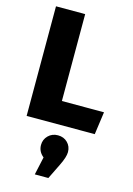

<svg xmlns="http://www.w3.org/2000/svg" viewBox="-149 -769 814 1176"><g transform="rotate(15 258.5 -181.0)"><path d="M239 -695V-144H506L486 0H54V-695ZM356 149Q356 180 329 235L281 333H195L220 219Q185 191 185 149Q185 114 209.5 89.5Q234 65 271 65Q308 65 332 89Q356 113 356 149Z"/></g></svg>

Font: FiraGO ExtraBold
Style: Regular
Weight: 800
Designer: bBox Type
Foundry: bBox Type GmbH
Version: Version 1.001;PS 001.001;hotconv 1.0.88;makeotf.lib2.5.64775